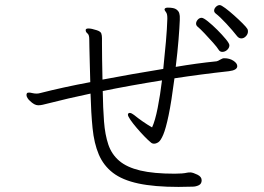

<svg xmlns="http://www.w3.org/2000/svg" viewBox="-20 -767 1040 755"><path d="M929 -616Q939 -616 947 -624.5Q955 -633 955 -643Q955 -650 953 -653Q949 -660 934 -675Q919 -690 900.5 -706.5Q882 -723 866 -735Q850 -747 844 -747Q836 -747 829 -740Q822 -733 822 -725Q822 -719 828 -714Q845 -701 870 -674Q895 -647 913 -624Q920 -616 929 -616ZM862 -538H861Q855 -538 846 -532.5Q837 -527 832 -526Q792 -522 752 -516.5Q712 -511 671 -504Q678 -561 682 -610.5Q686 -660 687 -688V-702Q687 -706 685 -714.5Q683 -723 673.5 -730Q664 -737 640 -737Q629 -737 627 -731V-730Q627 -726 632.5 -719.5Q638 -713 638 -696V-693Q637 -656 632.5 -604Q628 -552 622 -496Q561 -486 500.5 -475.5Q440 -465 383 -454Q382 -496 381.5 -534.5Q381 -573 381 -595V-617Q381 -627 378.5 -635Q376 -643 361 -648Q340 -655 328 -655Q317 -655 317 -649V-648Q317 -641 324 -635.5Q331 -630 331 -613Q331 -607 331.5 -581.5Q332 -556 333 -519.5Q334 -483 335 -444Q281 -434 231 -423Q181 -412 138 -401Q134 -400 131 -399.5Q128 -399 124 -399Q115 -399 107 -401Q99 -403 94 -403Q87 -403 85.5 -399.5Q84 -396 84 -394Q84 -388 88.5 -381Q93 -374 97 -371Q115 -353 130 -353Q139 -353 147.5 -355Q156 -357 168 -360Q246 -380 336 -399Q338 -323 344 -263Q350 -203 368.5 -159.5Q387 -116 424 -87.5Q461 -59 524 -45.5Q587 -32 682 -32Q696 -32 709.5 -32.5Q723 -33 737 -33Q750 -33 761.5 -38.5Q773 -44 773 -58Q773 -72 756.5 -80Q740 -88 730 -89Q720 -89 716 -88Q708 -86 695 -85Q682 -84 667 -84Q584 -84 531.5 -96.5Q479 -109 449 -134.5Q419 -160 406 -198.5Q393 -237 389 -289.5Q385 -342 384 -409Q492 -431 617 -451Q610 -393 600 -342.5Q590 -292 578 -266Q559 -277 541 -289.5Q523 -302 507 -315Q503 -318 498.5 -320.5Q494 -323 490 -323Q486 -323 485 -321Q483 -319 483 -316Q483 -310 493 -295.5Q503 -281 518 -263.5Q533 -246 548 -230.5Q563 -215 573 -207Q578 -202 586 -202Q594 -202 603 -208Q612 -214 622 -237.5Q632 -261 643 -313.5Q654 -366 666 -459Q718 -467 771.5 -474Q825 -481 880 -487Q913 -491 913 -507Q913 -518 898 -528Q883 -538 862 -538ZM882 -589Q882 -596 868 -613Q854 -630 834.5 -649.5Q815 -669 797.5 -683Q780 -697 773 -697Q764 -697 757.5 -689.5Q751 -682 751 -674Q751 -668 756 -663Q767 -654 784.5 -635.5Q802 -617 818 -599Q834 -581 840 -571Q845 -563 854 -563Q865 -563 873.5 -571Q882 -579 882 -589Z"/></svg>

Font: Klee One
Style: Regular
Weight: 400
Designer: Fontworks Inc.
Foundry: Fontworks Inc.
Version: Version 1.100